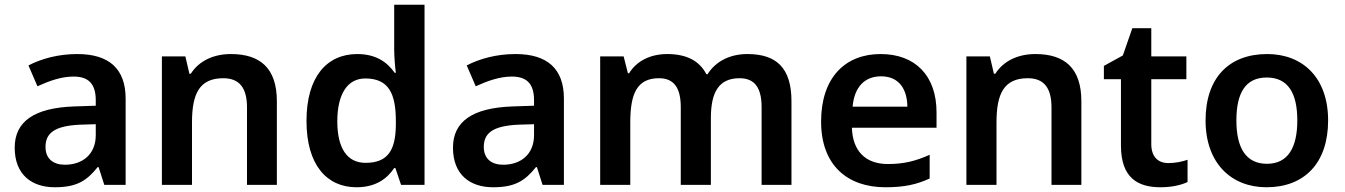

<svg xmlns="http://www.w3.org/2000/svg" viewBox="-20 -780 5673 810"><path d="M306 -552C225 -552 154 -532 100 -504L138 -416C186 -438 238 -457 290 -457C349 -457 384 -431 384 -357V-334L293 -331C125 -325 42 -268 42 -157C42 -43 114 10 211 10C302 10 345 -16 392 -75H396L420 0H510V-364C510 -490 440 -552 306 -552ZM318 -254 384 -256V-210C384 -128 327 -85 254 -85C206 -85 172 -109 172 -160C172 -218 209 -249 318 -254Z M954 -552C882 -552 820 -524 785 -469H779L762 -542H663V0H790V-264C790 -384 821 -450 922 -450C991 -450 1022 -408 1022 -327V0H1148V-353C1148 -493 1077 -552 954 -552Z M1484 10C1565 10 1613 -26 1643 -71H1648L1672 0H1771V-760H1643V-571C1643 -541 1647 -494 1650 -473H1645C1614 -517 1567 -552 1487 -552C1359 -552 1273 -456 1273 -270C1273 -85 1358 10 1484 10ZM1522 -93C1445 -93 1403 -154 1403 -268C1403 -382 1445 -449 1521 -449C1620 -449 1650 -385 1650 -269V-253C1649 -146 1616 -93 1522 -93Z M2155 -552C2074 -552 2003 -532 1949 -504L1987 -416C2035 -438 2087 -457 2139 -457C2198 -457 2233 -431 2233 -357V-334L2142 -331C1974 -325 1891 -268 1891 -157C1891 -43 1963 10 2060 10C2151 10 2194 -16 2241 -75H2245L2269 0H2359V-364C2359 -490 2289 -552 2155 -552ZM2167 -254 2233 -256V-210C2233 -128 2176 -85 2103 -85C2055 -85 2021 -109 2021 -160C2021 -218 2058 -249 2167 -254Z M3133 -552C3063 -552 3001 -524 2965 -467H2960C2931 -523 2877 -552 2795 -552C2724 -552 2666 -523 2634 -471H2629L2611 -542H2512V0H2639V-264C2639 -384 2667 -450 2760 -450C2822 -450 2852 -411 2852 -328V0H2979V-282C2979 -390 3012 -450 3100 -450C3162 -450 3193 -412 3193 -328V0H3319V-353C3319 -493 3256 -552 3133 -552Z M3695 -552C3545 -552 3444 -452 3444 -267C3444 -82 3556 10 3715 10C3796 10 3848 -2 3902 -27V-127C3844 -101 3794 -88 3726 -88C3630 -88 3577 -144 3574 -241H3931V-306C3931 -461 3841 -552 3695 -552ZM3697 -458C3772 -458 3807 -405 3808 -330H3577C3584 -413 3628 -458 3697 -458Z M4348 -552C4276 -552 4214 -524 4179 -469H4173L4156 -542H4057V0H4184V-264C4184 -384 4215 -450 4316 -450C4385 -450 4416 -408 4416 -327V0H4542V-353C4542 -493 4471 -552 4348 -552Z M4909 -92C4866 -92 4837 -118 4837 -172V-446H4985V-542H4837V-661H4757L4717 -546L4637 -502V-446H4709V-166C4709 -28 4782 10 4876 10C4923 10 4962 1 4990 -12V-106C4968 -98 4938 -92 4909 -92Z M5583 -272C5583 -452 5476 -552 5326 -552C5165 -552 5066 -452 5066 -272C5066 -92 5174 10 5323 10C5483 10 5583 -92 5583 -272ZM5196 -272C5196 -387 5234 -453 5324 -453C5414 -453 5453 -387 5453 -272C5453 -158 5414 -89 5325 -89C5235 -89 5196 -158 5196 -272Z"/></svg>

Font: Noto Sans Georgian SemiBold
Style: Regular
Weight: 600
Designer: Monotype Design Team, Akaki Razmadze
Foundry: Google LLC
Version: Version 2.005